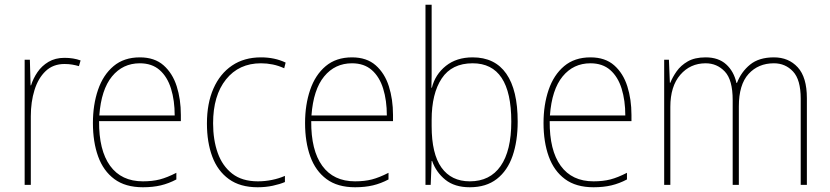

<svg xmlns="http://www.w3.org/2000/svg" viewBox="-20 -780 3502 810"><path d="M252 -536Q290 -536 320 -525L313 -501Q299 -505 284.5 -507.5Q270 -510 252 -510Q204 -510 172.5 -480Q141 -450 125.5 -400Q110 -350 110 -290V0H84V-528H106L109 -420H111Q120 -449 138 -475.5Q156 -502 184.5 -519Q213 -536 252 -536Z M570 -538Q632 -538 670 -504.5Q708 -471 725.5 -416Q743 -361 743 -295V-269H398Q397 -146 444.5 -80.5Q492 -15 583 -15Q623 -15 654 -23Q685 -31 724 -51V-23Q692 -6 658.5 2Q625 10 583 10Q509 10 462.5 -24.5Q416 -59 394 -120Q372 -181 372 -261Q372 -338 393.5 -401Q415 -464 459 -501Q503 -538 570 -538ZM570 -513Q498 -513 452.5 -457.5Q407 -402 399 -293H717Q717 -356 701.5 -406Q686 -456 653.5 -484.5Q621 -513 570 -513Z M1067 10Q993 10 945.5 -24.5Q898 -59 875.5 -119.5Q853 -180 853 -259Q853 -344 880.5 -406.5Q908 -469 959 -503.5Q1010 -538 1081 -538Q1139 -538 1185 -516L1179 -492Q1155 -503 1130.5 -508Q1106 -513 1081 -513Q988 -513 933.5 -445Q879 -377 879 -260Q879 -190 898.5 -135Q918 -80 959.5 -47.5Q1001 -15 1068 -15Q1098 -15 1127.5 -21Q1157 -27 1182 -38V-12Q1161 -3 1131 3.5Q1101 10 1067 10Z M1465 -538Q1527 -538 1565 -504.5Q1603 -471 1620.5 -416Q1638 -361 1638 -295V-269H1293Q1292 -146 1339.5 -80.5Q1387 -15 1478 -15Q1518 -15 1549 -23Q1580 -31 1619 -51V-23Q1587 -6 1553.5 2Q1520 10 1478 10Q1404 10 1357.5 -24.5Q1311 -59 1289 -120Q1267 -181 1267 -261Q1267 -338 1288.5 -401Q1310 -464 1354 -501Q1398 -538 1465 -538ZM1465 -513Q1393 -513 1347.5 -457.5Q1302 -402 1294 -293H1612Q1612 -356 1596.5 -406Q1581 -456 1548.5 -484.5Q1516 -513 1465 -513Z M1801 -509Q1801 -488 1801 -459.5Q1801 -431 1800 -410H1802Q1816 -466 1861 -502Q1906 -538 1974 -538Q2068 -538 2116 -469Q2164 -400 2164 -267Q2164 -185 2142.5 -122.5Q2121 -60 2076 -25Q2031 10 1962 10Q1898 10 1859 -21.5Q1820 -53 1803 -101H1801L1797 0H1775V-760H1801ZM1974 -513Q1886 -513 1843.5 -449Q1801 -385 1801 -274V-248Q1801 -131 1842.5 -73Q1884 -15 1962 -15Q2047 -15 2092 -79.5Q2137 -144 2137 -267Q2137 -513 1974 -513Z M2471 -538Q2533 -538 2571 -504.5Q2609 -471 2626.5 -416Q2644 -361 2644 -295V-269H2299Q2298 -146 2345.5 -80.5Q2393 -15 2484 -15Q2524 -15 2555 -23Q2586 -31 2625 -51V-23Q2593 -6 2559.5 2Q2526 10 2484 10Q2410 10 2363.5 -24.5Q2317 -59 2295 -120Q2273 -181 2273 -261Q2273 -338 2294.5 -401Q2316 -464 2360 -501Q2404 -538 2471 -538ZM2471 -513Q2399 -513 2353.5 -457.5Q2308 -402 2300 -293H2618Q2618 -356 2602.5 -406Q2587 -456 2554.5 -484.5Q2522 -513 2471 -513Z M3245 -538Q3307 -538 3345.5 -496Q3384 -454 3384 -366V0H3358V-364Q3358 -444 3325.5 -478.5Q3293 -513 3245 -513Q3179 -513 3138 -468Q3097 -423 3097 -331V0H3071V-358Q3071 -443 3038 -478Q3005 -513 2957 -513Q2892 -513 2850 -464.5Q2808 -416 2808 -329V0H2782V-528H2802L2806 -431H2808Q2817 -454 2834.5 -479Q2852 -504 2881.5 -521Q2911 -538 2957 -538Q3011 -538 3043.5 -508.5Q3076 -479 3087 -430H3089Q3107 -477 3144.5 -507.5Q3182 -538 3245 -538Z"/></svg>

Font: Noto Sans Myanmar UI SemiCondensed Thin
Style: Regular
Weight: 100
Width: 4
Designer: Monotype Design Team
Foundry: Monotype Imaging Inc.
Version: Version 2.103; ttfautohint (v1.8.4.7-5d5b)